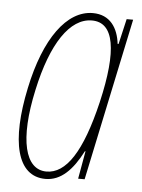

<svg xmlns="http://www.w3.org/2000/svg" viewBox="-45 -573 457 619"><g transform="rotate(5 183.5 -263.0)"><path d="M125 10C175 10 212 -28 244 -90H246L230 0H251L362 -526H341L322 -444H319C313 -495 287 -536 231 -536C147 -536 77 -440 43 -277C6 -103 32 10 125 10ZM126 -14C57 -14 32 -109 68 -273C101 -426 159 -512 230 -512C302 -512 318 -423 278 -252C239 -87 189 -14 126 -14Z"/></g></svg>

Font: Noto Sans ExtraCondensed Thin
Style: Italic
Weight: 100
Width: 2
Italic angle: -12°
Designer: Monotype Design Team
Foundry: Monotype Imaging Inc.
Version: Version 2.013